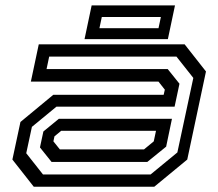

<svg xmlns="http://www.w3.org/2000/svg" viewBox="-20 -708 828 728"><path d="M108 0 27 -103 57.5 -245.5 182 -348.5H600.5L605 -368L581 -398.5H97L127 -540H680L761 -437L690 -103L565 0ZM143 -46.5H551L652.5 -130L713 -412.5L649 -493.5H166.5L156.5 -446H616L660.5 -390.5L642 -303.5H194L101 -227L79.5 -127ZM175.5 -94 131.5 -149 144.5 -209.5 203 -257.5H632L610 -152L538.5 -94ZM207 -141.5H526L563 -172L571.5 -212H212L186.5 -191L182.5 -172ZM300.5 -559.5 327.5 -687.5H643.5L616.5 -559.5ZM357 -601H581L590 -643.5H366Z"/></svg>

Font: Tourney Expanded Medium
Style: Italic
Weight: 500
Width: 7
Italic angle: -12°
Designer: Tyler Finck
Foundry: Etcetera Type Co
Version: Version 1.010; ttfautohint (v1.8.3)